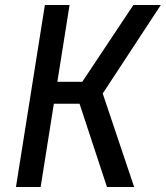

<svg xmlns="http://www.w3.org/2000/svg" viewBox="-20 -750 665 770"><path d="M44 0H143L196 -334H299L409 0H518L392 -375L625 -730H515L310 -422H210L259 -730H160Z"/></svg>

Font: JetBrains Mono Medium
Style: Italic
Weight: 436
Italic angle: -9°
Monospace: yes
Designer: Philipp Nurullin, Konstantin Bulenkov
Foundry: JetBrains
Version: Version 2.305